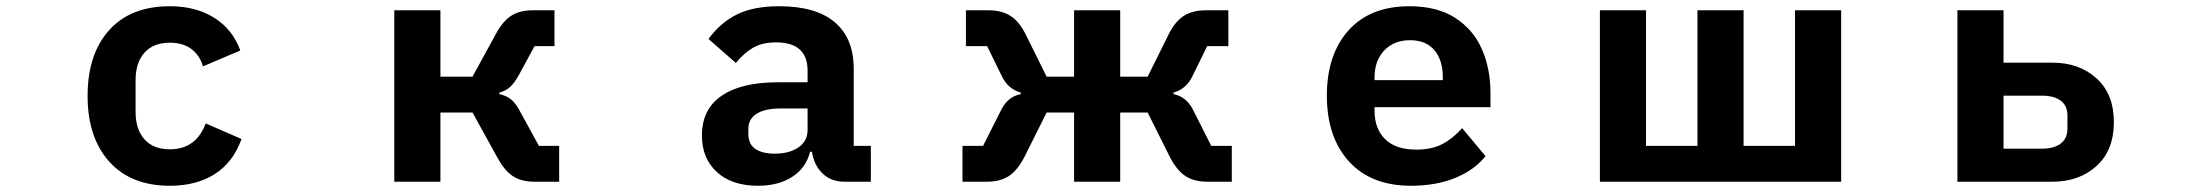

<svg xmlns="http://www.w3.org/2000/svg" viewBox="-20 -583 7040 616"><path d="M261 -275Q261 -409 330 -486Q399 -563 525 -563Q609 -563 668 -525.5Q727 -488 751 -421L631 -370Q622 -404 595 -425Q568 -446 525 -446Q472 -446 443.5 -414Q415 -382 415 -326V-224Q415 -168 443.5 -136Q472 -104 525 -104Q609 -104 640 -187L755 -137Q728 -62 669 -24.5Q610 13 525 13Q400 13 330.5 -64.5Q261 -142 261 -275Z M1245 0V-550H1393V-337H1496L1572 -476Q1594 -516 1621 -533Q1648 -550 1690 -550H1759V-435H1695L1644 -341Q1630 -316 1616 -303.5Q1602 -291 1582 -286V-281Q1602 -277 1617 -266Q1632 -255 1645 -232L1709 -115H1774V0H1695Q1653 0 1626 -17.5Q1599 -35 1576 -77L1496 -222H1393V0Z M2232 -148Q2232 -233 2295.5 -276Q2359 -319 2475 -319H2571V-356Q2571 -447 2470 -447Q2425 -447 2395.5 -429.5Q2366 -412 2341 -381L2253 -458Q2291 -510 2344 -536.5Q2397 -563 2480 -563Q2598 -563 2658.5 -511.5Q2719 -460 2719 -363V-115H2774V0H2689Q2647 0 2619.5 -26Q2592 -52 2585 -96H2579Q2566 -44 2521.5 -15.5Q2477 13 2412 13Q2328 13 2280 -31Q2232 -75 2232 -148ZM2571 -166V-235H2485Q2434 -235 2407.5 -218Q2381 -201 2381 -170V-153Q2381 -121 2403 -105.5Q2425 -90 2466 -90Q2512 -90 2541.5 -110Q2571 -130 2571 -166Z M3068 0V-115H3134L3193 -232Q3214 -273 3255 -281V-286Q3215 -297 3195 -337L3147 -435H3079V-550H3151Q3194 -550 3222 -532Q3250 -514 3270 -474L3338 -337H3426V-550H3574V-337H3662L3730 -474Q3750 -514 3778 -532Q3806 -550 3849 -550H3921V-435H3853L3805 -337Q3785 -297 3745 -286V-281Q3786 -273 3807 -232L3866 -115H3932V0H3854Q3811 0 3783.5 -18Q3756 -36 3734 -78L3662 -222H3574V0H3426V-222H3338L3266 -78Q3244 -36 3216.5 -18Q3189 0 3146 0Z M4237 -276Q4237 -408 4306.5 -485.5Q4376 -563 4502 -563Q4591 -563 4649 -525.5Q4707 -488 4734.5 -425Q4762 -362 4762 -284V-239H4390V-228Q4390 -170 4424 -136.5Q4458 -103 4524 -103Q4574 -103 4608 -121Q4642 -139 4671 -172L4746 -82Q4710 -37 4648.5 -12Q4587 13 4507 13Q4379 13 4308 -65Q4237 -143 4237 -276ZM4390 -335V-326H4609V-336Q4609 -390 4582 -422Q4555 -454 4504 -454Q4452 -454 4421 -421Q4390 -388 4390 -335Z M5887 0H5113V-550H5261V-115H5426V-550H5574V-115H5739V-550H5887Z M6260 0V-550H6408V-382H6564Q6651 -382 6706.5 -331.5Q6762 -281 6762 -191Q6762 -101 6706.5 -50.5Q6651 0 6564 0ZM6532 -106Q6570 -106 6591.5 -122.5Q6613 -139 6613 -170V-212Q6613 -244 6591.5 -260Q6570 -276 6532 -276H6408V-106Z"/></svg>

Font: IBM Plex Sans JP
Style: Bold
Weight: 700
Designer: Mike Abbink; Paul van der Laan; Pieter van Rosmalen; Wujin Sim; Yejin Wi; Jinhee Kim; Boomi Park; Yona Kim; Kichan Ma
Foundry: Sandoll Inc.
Version: Version 1.001